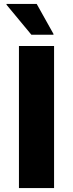

<svg xmlns="http://www.w3.org/2000/svg" viewBox="-20 -953 370 973"><path d="M139 -777H251V-781L166 -933H13V-929ZM76 -720V0H254V-720Z"/></svg>

Font: Kufam Arabic Latin Roman Bold
Style: Regular
Weight: 700
Designer: Wael Morcos & Artur Schmal
Version: Version 1.200;PS 001.200;hotconv 1.0.88;makeotf.lib2.5.64775